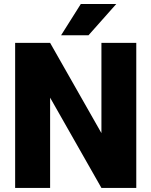

<svg xmlns="http://www.w3.org/2000/svg" viewBox="-20 -921 742 941"><path d="M647.9 -710.9V0H477.1L225.6 -442.4V0H54.2V-710.9H225.6L477.1 -268.6V-710.9ZM279.3 -748 376 -901.4H549.8L413.6 -748Z"/></svg>

Font: Vazirmatn RD UI FD Black
Style: Regular
Weight: 900
Designer: Saber Rastikerdar
Foundry: Saber Rastikerdar
Version: Version 33.003